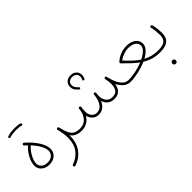

<svg xmlns="http://www.w3.org/2000/svg" viewBox="23 -1423 2464 2464"><g transform="rotate(-45 1254.5 -191.5)"><path d="M62 -118.2C62 -80.6 75.7 -49.8 103.5 -25.9C131.3 -2 167 10.3 211.4 10.3C255.9 10.3 292.5 -2 321.3 -26.9C349.6 -51.8 363.8 -84.5 363.8 -125.5C363.8 -210.4 287.1 -325.2 177.2 -420.4C173.8 -423.3 170.4 -424.8 166 -424.8C165.5 -424.8 158.2 -425.8 151.9 -418.5C148.9 -415 147.5 -411.6 147.5 -407.2C147.5 -406.7 146.5 -399.4 153.8 -393.1C166 -382.8 177.7 -372.1 189 -360.8C112.3 -289.6 62 -191.9 62 -118.2ZM98.1 -119.6C98.1 -179.7 143.1 -270.5 213.9 -335.4C250 -296.9 278.3 -259.3 298.3 -222.2C318.4 -185.1 328.6 -152.8 328.6 -126C328.6 -96.7 318.4 -72.8 297.9 -53.7C276.9 -34.7 248 -24.9 211.4 -24.9C175.3 -24.9 147.5 -34.2 127.9 -52.7C107.9 -71.3 98.1 -93.8 98.1 -119.6ZM82.5 -601.1C85.9 -593.8 92.8 -590.3 98.1 -590.3C99.6 -590.3 101.1 -590.3 102.5 -590.8C131.8 -602.1 179.2 -606.9 224.6 -606.9C259.3 -606.9 292 -603.5 311 -596.2C312.5 -595.7 314.5 -595.2 315.9 -595.2C319.8 -595.2 325.7 -597.7 329.6 -604C331.1 -606.4 331.5 -608.4 331.5 -610.8C331.5 -614.7 330.1 -621.6 322.3 -625.5C298.8 -634.8 263.7 -638.7 224.6 -638.7C178.2 -638.7 127.4 -632.8 92.8 -620.6C85.4 -618.2 81.5 -613.8 81.5 -607.4C81.5 -605.5 82 -603.5 82.5 -601.1Z M598.6 -232.4C601.1 -224.1 603 -216.3 604.5 -210C616.2 -159.2 622.6 -111.8 622.6 -68.4C622.6 7.8 605 69.8 569.3 118.2C533.7 166 484.9 200.2 423.8 221.2C415.5 223.6 411.6 231.4 411.6 237.3C411.6 239.3 412.1 241.7 413.1 244.1C415.5 252.4 423.8 256.3 429.7 256.3C431.6 256.3 433.6 255.9 435.5 255.4C503.4 232.4 557.6 193.8 597.7 139.2C637.7 84.5 657.7 15.1 657.7 -68.4V-76.2C688.5 -31.2 734.9 -4.4 813.5 -4.4H814C825.7 -4.4 831.5 -10.3 831.5 -22C831.5 -33.7 825.7 -39.6 814 -39.6H813.5C773.9 -39.6 743.7 -46.4 721.7 -60.5C678.2 -88.4 658.2 -141.1 640.6 -212.9C638.2 -222.2 636.2 -231.4 633.8 -240.7C631.3 -249 626 -253.4 617.7 -253.9C617.2 -254.4 616.2 -254.4 615.2 -254.4C614.3 -254.4 613.3 -254.4 612.3 -253.9C609.4 -253.4 606.9 -252 604.5 -250C602.1 -247.6 600.1 -245.1 599.1 -242.2C598.6 -240.2 598.1 -238.3 598.1 -236.8C598.1 -235.4 598.1 -233.9 598.6 -232.4Z M796.4 -22C796.4 -12.2 804.2 -4.4 814 -4.4C891.6 -4.4 949.2 -43.9 983.9 -102.5C991.2 -71.3 1006.3 -45.4 1028.3 -25.4C1050.3 -4.9 1078.1 5.4 1111.8 5.4C1182.1 5.4 1228 -38.1 1255.4 -100.6C1274.9 -36.6 1323.7 4.4 1396.5 4.4C1482.4 4.4 1526.4 -46.4 1536.6 -126.5C1554.7 -90.8 1577.6 -61.5 1604.5 -38.6C1631.3 -15.6 1663.1 -4.4 1700.7 -4.4H1701.2C1712.9 -4.4 1718.8 -10.3 1718.8 -22C1718.8 -33.7 1712.9 -39.6 1701.2 -39.6H1700.7C1669.4 -39.6 1642.6 -49.3 1620.6 -68.8C1576.2 -107.4 1546.9 -175.8 1528.8 -253.9L1525.9 -267.1C1524.4 -272.5 1521.5 -276.4 1517.1 -278.8C1514.2 -280.3 1511.2 -281.2 1508.8 -281.2C1506.8 -281.2 1504.9 -280.8 1503.4 -280.3C1495.1 -278.3 1490.2 -270.5 1490.2 -264.2C1490.2 -262.7 1490.2 -260.7 1490.7 -259.3L1493.7 -247.6C1500 -217.8 1503.4 -189.9 1503.4 -164.1C1503.4 -122.6 1495.1 -90.3 1479 -66.4C1462.9 -42.5 1434.6 -30.8 1395 -30.8C1357.9 -30.8 1329.6 -43.5 1309.6 -68.8C1289.6 -94.2 1279.8 -127.4 1279.8 -168.9C1279.8 -177.2 1280.3 -186.5 1281.2 -196.3C1281.7 -202.1 1282.7 -208 1283.2 -214.4L1283.7 -216.3C1284.2 -217.8 1284.2 -218.8 1284.2 -219.7C1284.2 -227.5 1278.3 -235.4 1269 -235.8C1268.1 -236.3 1267.1 -236.3 1265.6 -236.3C1261.2 -236.3 1256.8 -234.4 1253.4 -230.5L1251.5 -227.5C1251.5 -227.1 1251.5 -227.1 1251 -226.6C1250.5 -226.1 1250.5 -225.6 1250.5 -225.1C1250.5 -224.6 1250.5 -224.1 1250 -223.6V-223.1L1249.5 -221.2C1248.5 -213.4 1247.6 -206.1 1247.1 -199.2C1233.4 -105.5 1193.4 -29.8 1113.8 -29.8C1082 -29.8 1057.6 -41 1040.5 -63.5C1022.9 -85.4 1014.2 -113.3 1014.2 -146C1014.2 -162.1 1015.1 -178.2 1017.1 -194.3C1018.6 -203.6 1020 -212.4 1020.5 -221.7L1021 -224.1V-226.1C1021 -227.5 1021 -228.5 1020.5 -230V-231.4C1020 -231.9 1020 -231.9 1020 -232.4L1019 -234.4V-234.9C1018.6 -235.4 1018.6 -235.8 1018.1 -236.3C1018.1 -236.8 1018.1 -236.8 1017.6 -236.8C1017.1 -237.3 1017.1 -237.8 1016.6 -238.3C1016.6 -238.8 1016.6 -238.8 1016.1 -238.8L1013.7 -241.2C1013.2 -241.7 1012.7 -241.7 1012.2 -242.2C1011.7 -242.2 1011.7 -242.2 1011.2 -242.7C1010.7 -243.2 1010.3 -243.2 1009.8 -243.2C1009.8 -243.7 1009.8 -243.7 1009.3 -243.7L1005.4 -244.6H1001C1000.5 -244.6 999.5 -244.6 999 -244.1H998.5C998 -244.1 997.1 -243.7 996.6 -243.2H996.1C995.6 -243.2 995.1 -243.2 994.6 -242.7C994.1 -242.2 994.1 -242.2 993.7 -242.2C993.2 -241.7 993.2 -241.7 993.2 -241.2C988.8 -238.8 986.3 -234.9 985.8 -229.5C983.9 -216.3 982.4 -205.1 981.4 -196.8C973.1 -151.4 955.1 -113.8 927.2 -84C899.4 -54.2 861.8 -39.6 814 -39.6C802.2 -39.6 796.4 -33.7 796.4 -22ZM1101.1 -510.3C1101.1 -483.9 1106.9 -462.9 1119.1 -447.3C1131.3 -431.2 1144 -417 1158.2 -403.8C1164.6 -398.4 1169.9 -398.9 1171.4 -398.9C1174.8 -398.9 1177.2 -400.4 1179.7 -402.8C1185.5 -408.2 1184.6 -413.1 1184.6 -414.6C1184.6 -418 1183.1 -421.4 1180.7 -423.8C1152.8 -449.2 1131.3 -470.7 1131.3 -510.3C1131.3 -528.8 1136.7 -543.9 1147.5 -555.2C1168.5 -577.6 1194.3 -580.1 1210 -580.1C1217.8 -580.1 1227.5 -578.6 1239.7 -575.7C1251.5 -572.8 1262.7 -565.4 1273.4 -554.2C1283.7 -543 1289.1 -527.8 1289.1 -508.8C1289.1 -490.7 1284.7 -477.1 1277.3 -465.8C1275.4 -462.4 1274.4 -459.5 1274.4 -456.5C1274.4 -452.1 1276.9 -448.2 1282.2 -445.3C1284.7 -443.8 1287.6 -443.4 1290 -443.4C1293.5 -443.4 1299.8 -444.3 1304.2 -451.7C1314.5 -467.3 1319.3 -486.3 1319.3 -508.8C1319.3 -535.6 1312 -557.6 1297.4 -573.7C1282.7 -589.8 1267.1 -600.1 1251 -604.5C1234.9 -608.4 1221.2 -610.4 1210.4 -610.4C1199.7 -610.4 1186 -608.4 1169.9 -604.5C1153.3 -600.1 1137.7 -590.3 1123 -574.2C1108.4 -558.1 1101.1 -536.6 1101.1 -510.3Z M1683.1 -22C1683.1 -12.2 1691.4 -4.4 1701.2 -4.4C1782.2 -4.4 1900.9 -29.3 1995.1 -71.8C2064 -28.8 2139.6 -4.4 2234.9 -4.4H2235.4C2247.1 -4.4 2252.9 -10.3 2252.9 -22C2252.9 -33.7 2247.1 -39.6 2235.4 -39.6H2234.9C2154.8 -39.6 2089.8 -57.1 2030.8 -88.9C2067.4 -108.9 2097.2 -131.3 2121.1 -157.2C2145 -182.6 2156.7 -210.4 2156.7 -241.2C2156.7 -322.8 2080.1 -370.1 1983.9 -370.1C1945.3 -370.1 1907.7 -362.8 1871.1 -348.1C1834.5 -333.5 1803.2 -314 1777.3 -289.6L1776.9 -289.1C1769.5 -283.2 1770.5 -276.4 1770.5 -274.4C1770.5 -270.5 1772 -267.1 1774.4 -263.7C1840.3 -197.3 1897.9 -139.2 1960 -94.7C1917.5 -77.6 1873 -64 1826.2 -54.2C1779.3 -44.4 1737.8 -39.6 1701.2 -39.6C1691.4 -39.6 1683.1 -32.2 1683.1 -22ZM1982.9 -334C2025.4 -334 2059.1 -325.2 2084 -308.1C2108.4 -291 2120.6 -268.6 2120.6 -241.2C2120.6 -216.3 2108.9 -192.4 2085 -170.4C2061 -147.9 2031.2 -127.9 1995.1 -110.4C1935.1 -149.9 1878.4 -205.6 1814 -274.4C1860.8 -311.5 1924.3 -334 1982.9 -334Z M2217.8 -22C2217.8 -12.2 2225.6 -4.4 2235.4 -4.4C2362.3 -4.4 2426.8 -51.3 2426.8 -167C2426.8 -184.1 2425.3 -207.5 2422.4 -237.3C2419.4 -266.6 2414.6 -293.5 2408.2 -318.4C2405.8 -327.6 2397.5 -332.5 2391.1 -332.5C2389.6 -332.5 2388.2 -332.5 2386.7 -332C2377 -330.1 2372.1 -324.7 2372.1 -315.4C2372.1 -314 2372.1 -312.5 2372.6 -311C2378.9 -287.1 2383.8 -261.2 2386.2 -232.9C2388.7 -204.1 2390.1 -182.1 2390.1 -167C2390.1 -118.2 2377.4 -85 2352.5 -66.9C2327.6 -48.8 2288.6 -39.6 2235.4 -39.6C2223.6 -39.6 2217.8 -33.7 2217.8 -22ZM2241.2 206.5C2241.2 211.9 2242.7 216.8 2243.2 221.2C2246.6 231.4 2255.4 241.2 2271.5 241.2C2296.4 241.2 2303.7 221.7 2303.7 207.5C2303.7 201.7 2301.8 196.3 2298.3 190.9C2293.9 183.6 2285.6 177.7 2272.5 177.7C2252.9 177.7 2241.2 192.4 2241.2 206.5Z"/></g></svg>

Font: Mikhak ExtraLight
Style: Regular
Weight: 200
Designer: Amin Abedi
Version: Version 3.2